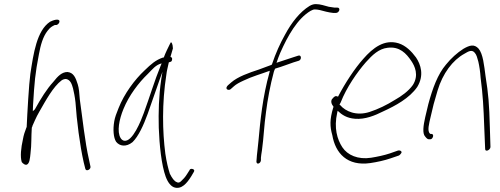

<svg xmlns="http://www.w3.org/2000/svg" viewBox="-20 -766 2436 936"><path d="M128 -406C121 -357 113 -213 110 -146L109 -145C101 -125 95 -106 92 -88C82 -44 78 -2 86 24C91 31 104 41 112 36C124 29 126 9 129 -21V-22C134 -57 132 -101 135 -143L136 -146C137 -148 138 -149 138 -151V-152L150 -179C156 -193 164 -208 172 -222C203 -276 239 -343 280 -374C287 -379 295 -381 301 -381H302C323 -377 330 -357 336 -335C340 -318 345 -295 348 -267C354 -178 369 -59 388 25L396 57C400 72 424 60 421 46L414 13C394 -73 382 -192 369 -282C367 -312 365 -336 359 -355C349 -387 339 -412 309 -415C282 -415 262 -395 240 -367C208 -332 180 -287 150 -233L148 -231L140 -224L141 -252C148 -366 151 -405 170 -503C178 -546 189 -587 212 -616C225 -633 233 -637 245 -643L247 -644H255C263 -646 270 -654 270 -662C269 -678 237 -667 224 -660C159 -617 143 -504 128 -406ZM308 -412Z M537 -175C530 -135 533 -95 546 -75C563 -53 595 -48 626 -73C655 -101 680 -156 700 -211C720 -266 739 -325 759 -380L772 -416L766 -379C754 -297 752 -219 754 -143C757 -60 767 39 788 96C799 125 813 141 828 147C865 160 892 126 912 94L925 72C934 58 910 53 905 61V62L891 84C883 97 873 108 864 116C856 125 848 126 842 122C830 118 819 103 808 81C800 56 792 24 786 -17C772 -124 769 -263 791 -402C793 -421 798 -438 801 -453L803 -462C809 -464 817 -465 818 -471V-472C821 -481 819 -486 811 -489C816 -506 819 -518 823 -530C822 -555 815 -561 813 -560C812 -559 811 -556 807 -549C802 -539 785 -505 779 -487L778 -486C776 -485 775 -485 773 -485C739 -473 718 -455 684 -422C637 -378 586 -310 558 -239C548 -215 540 -193 537 -175ZM582 -235C609 -301 656 -363 701 -406C723 -428 739 -450 768 -457L763 -445C734 -375 709 -291 681 -215C668 -179 626 -72 585 -80C579 -81 572 -86 568 -93C549 -124 561 -184 582 -235ZM912 94Z M1084 -339C1083 -333 1087 -328 1095 -328C1099 -328 1102 -329 1104 -331L1121 -346C1131 -355 1147 -364 1167 -373C1208 -393 1255 -406 1295 -421L1294 -414C1260 -293 1249 -178 1240 -79C1238 -51 1232 -13 1231 10L1230 22C1231 39 1251 31 1252 15V3C1252 -4 1255 -18 1257 -33C1266 -98 1267 -150 1277 -221C1284 -277 1297 -350 1315 -416C1316 -420 1319 -427 1321 -431L1323 -432C1355 -441 1395 -457 1411 -462L1437 -470C1451 -475 1450 -499 1435 -495L1410 -487C1394 -482 1361 -471 1328 -460C1334 -477 1339 -492 1346 -508C1383 -592 1430 -675 1494 -713C1502 -717 1508 -720 1514 -720C1522 -720 1530 -719 1539 -717C1557 -712 1583 -705 1604 -703H1618C1625 -703 1632 -709 1634 -716C1636 -724 1632 -729 1624 -729H1610C1602 -730 1594 -731 1583 -733C1563 -738 1542 -746 1520 -746C1511 -746 1501 -744 1489 -737C1442 -708 1401 -656 1369 -596C1346 -555 1324 -507 1306 -453L1304 -450C1282 -442 1262 -434 1242 -427C1193 -411 1139 -392 1107 -364L1091 -350C1088 -347 1085 -343 1084 -339ZM1604 -703Z M1600 -285C1590 -272 1597 -257 1605 -247L1606 -245L1604 -240C1587 -183 1588 -149 1600 -107C1615 -19 1673 45 1785 29C1819 24 1855 16 1884 6L1925 -8C1928 -10 1932 -13 1935 -18C1943 -27 1931 -35 1920 -32L1880 -18C1853 -9 1820 -2 1789 3C1725 13 1674 -10 1649 -48C1624 -86 1607 -142 1624 -217L1626 -226C1647 -206 1671 -190 1711 -187C1760 -183 1808 -203 1848 -223C1907 -250 1976 -287 2014 -342C2049 -399 2031 -452 2008 -486C1986 -516 1958 -544 1923 -555C1854 -576 1798 -533 1751 -479C1709 -432 1663 -362 1628 -295C1616 -300 1610 -297 1601 -285ZM1641 -267C1669 -339 1721 -414 1763 -462C1796 -499 1827 -528 1869 -533C1928 -541 1961 -505 1985 -469C2002 -444 2023 -400 1993 -352C1972 -322 1937 -297 1905 -279C1865 -254 1824 -234 1781 -220C1718 -200 1665 -222 1638 -254L1635 -256ZM2014 -342Z M2053 -195C2044 -155 2038 -115 2053 -100C2060 -91 2065 -87 2071 -87H2078C2084 -87 2089 -93 2091 -100C2093 -107 2090 -113 2084 -113H2078L2077 -114C2061 -126 2072 -164 2079 -195L2094 -258C2100 -279 2106 -301 2113 -324C2138 -408 2187 -473 2244 -504C2264 -516 2281 -526 2295 -508C2303 -499 2307 -484 2312 -465C2317 -443 2321 -417 2323 -387C2334 -301 2337 -249 2341 -139L2345 -42C2344 -22 2370 -34 2371 -49L2368 -146C2365 -258 2361 -308 2347 -395C2340 -447 2335 -503 2313 -529C2292 -552 2270 -546 2239 -528C2209 -509 2179 -482 2154 -451C2114 -404 2089 -336 2068 -258ZM2244 -504Z"/></svg>

Font: Stray Cat
Style: LtCnObl
Weight: 300
Version: Version 1.0